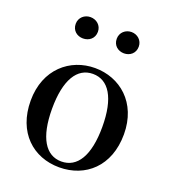

<svg xmlns="http://www.w3.org/2000/svg" viewBox="-145 -894 901 1016"><g transform="rotate(20 306.0 -386.0)"><path d="M305 16C452 16 568 -85 568 -265C568 -444 445 -543 305 -543C166 -543 43 -443 43 -265C43 -86 158 16 305 16ZM305 -17C217 -17 164 -100 164 -263C164 -426 217 -510 305 -510C394 -510 447 -426 447 -263C447 -100 394 -17 305 -17ZM190 -668C224 -668 253 -690 253 -728C253 -764 224 -788 190 -788C157 -788 128 -764 128 -728C128 -690 157 -668 190 -668ZM421 -668C454 -668 483 -690 483 -728C483 -764 454 -788 421 -788C388 -788 359 -764 359 -728C359 -690 388 -668 421 -668Z"/></g></svg>

Font: Noto Serif CJK HK SemiBold
Style: Regular
Weight: 600
Designer: Ryoko NISHIZUKA 西塚涼子 (kana & ideographs); Frank Grießhammer (Latin, Greek & Cyrillic); Wenlong ZHANG 张文龙 (bopomofo); San
Foundry: Adobe
Version: Version 2.001;hotconv 1.1.0;makeotfexe 2.6.0